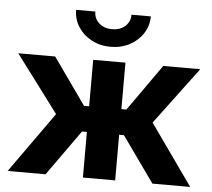

<svg xmlns="http://www.w3.org/2000/svg" viewBox="-53 -803 951 860"><g transform="rotate(5 423.0 -373.0)"><path d="M12.2 0 206.1 -272.5 13.7 -529.3H179.7L327.6 -320.3H350.6V-529.3H495.6V-320.3H518.1L665.5 -529.3H832L640.1 -272.5L833 0H663.1L517.1 -205.1H495.6V0H350.6V-205.1H328.6L182.6 0ZM422.9 -594.2Q375 -594.2 337.2 -614.5Q299.3 -634.8 277.1 -668.9Q254.9 -703.1 254.9 -745.6H341.3Q341.3 -713.9 364.3 -693.6Q387.2 -673.3 422.9 -673.3Q458 -673.3 481 -693.6Q503.9 -713.9 503.9 -745.6H590.8Q590.8 -703.6 568.6 -669.2Q546.4 -634.8 508.5 -614.5Q470.7 -594.2 422.9 -594.2Z"/></g></svg>

Font: Inter 24pt
Style: Bold
Weight: 700
Designer: Rasmus Andersson
Foundry: rsms
Version: Version 4.001;git-66647c0bb